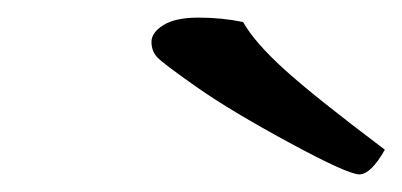

<svg xmlns="http://www.w3.org/2000/svg" viewBox="-20 -938 457 218"><path d="M256 -913Q269 -890 302.5 -859.5Q336 -829 417 -768Q401 -740 388 -740Q375 -740 308.5 -776Q242 -812 203.5 -839Q165 -866 158.5 -873Q152 -880 152 -890.5Q152 -901 165.5 -909.5Q179 -918 205.5 -918Q232 -918 256 -913Z"/></svg>

Font: Paprika
Style: Regular
Weight: 400
Designer: Eduardo Rodriguez Tunni
Foundry: Eduardo Rodriguez Tunni
Version: Version 1.001